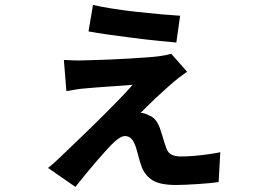

<svg xmlns="http://www.w3.org/2000/svg" viewBox="-20 -674 1040 766"><path d="M351 -654.3Q382 -646.9 428.2 -639.7Q474.3 -632.4 525.5 -626.7Q576.6 -621 622.4 -617Q668.3 -613 698.6 -611.2L683.5 -504.3Q653 -507.1 607.1 -511.7Q561.1 -516.3 510.2 -522.9Q459.3 -529.6 412.2 -536Q365.1 -542.4 333.1 -548.7ZM726.3 -387.9Q713.8 -379 699.1 -368.1Q684.4 -357.1 674.7 -348.7Q661.7 -337.4 642 -320Q622.2 -302.7 602 -283.5Q581.9 -264.4 565.6 -248.2Q549.3 -232 541.4 -224.1Q548.6 -223.6 557.7 -221Q566.8 -218.3 575.7 -212.9Q591.9 -207.4 603.5 -190.8Q615 -174.2 620.7 -154.1Q624.7 -143.5 628.3 -130.6Q631.8 -117.7 635.9 -105.1Q639.9 -92.4 643.7 -82.2Q650.3 -64.2 664.6 -57Q678.9 -49.8 700.5 -49.8Q727.7 -49.8 756.6 -52.3Q785.5 -54.8 812.1 -58.7Q838.7 -62.5 858.9 -66.7L852.2 52.3Q840.2 54.3 818.6 56.4Q797 58.5 771.6 60.2Q746.1 61.8 722.7 62.9Q699.2 64 682.9 64Q618.5 64 588.9 45.4Q559.4 26.7 546 -6.2Q541.3 -18.5 536.9 -33.4Q532.6 -48.3 529.2 -62.4Q525.7 -76.4 522.5 -85.6Q515.5 -107.1 505.4 -119.1Q495.4 -131.2 478.3 -131.2Q466.8 -131.2 451.8 -120.4Q436.9 -109.6 422.9 -95Q413.2 -84.8 397.6 -67.6Q382 -50.4 362.7 -28Q343.5 -5.6 322.6 19.8Q301.8 45.2 280.8 71.6L171.8 -3.9Q183.3 -12.8 193 -21.6Q202.8 -30.4 219.2 -46Q237.1 -63.1 265.5 -90.3Q294 -117.4 327 -149.5Q359.9 -181.6 394.2 -215.6Q428.4 -249.7 458.4 -280.6Q488.3 -311.6 509.3 -335.7Q497.7 -334.5 479.3 -333.2Q460.9 -331.8 439.6 -330.4Q418.3 -329 396.6 -327.5Q375 -326.1 355.6 -324.4Q336.2 -322.6 322.6 -321.6Q299.3 -319.9 279 -316.3Q258.6 -312.7 244.9 -310.5L234.8 -434.9Q250 -433.9 272.9 -433.1Q295.8 -432.3 316.5 -433.3Q329.1 -433.5 357 -434.4Q384.9 -435.2 420.8 -436.6Q456.6 -438.1 494.1 -440.3Q531.5 -442.5 564.2 -444.9Q596.9 -447.2 616.8 -450Q627.3 -451.2 642 -454.2Q656.7 -457.3 663.3 -459.3Z"/></svg>

Font: Shanggu Sans SC VF
Style: Regular
Weight: 250
Designer: GuiWonder
Version: Version 1.021